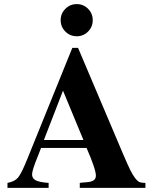

<svg xmlns="http://www.w3.org/2000/svg" viewBox="-20 -907 762 927"><path d="M682.1 -23.9V0H365.2V-23.9Q386.7 -26.9 396 -26.9Q421.4 -28.8 432.1 -36.4Q442.9 -43.9 442.9 -59.1Q442.9 -89.8 397.9 -192.9H178.2L163.1 -153.8Q134.8 -85 134.8 -64.9Q134.8 -45.4 153.1 -36.1Q171.4 -26.9 214.8 -23.9V0H16.1V-23.9Q51.3 -30.3 67.6 -50.3Q84 -70.3 111.8 -139.2L329.1 -675.8H356.9L575.2 -161.1Q596.7 -111.3 608.4 -87.2Q620.1 -63 632.6 -46.9Q645 -30.8 655 -27.3Q665 -23.9 682.1 -23.9ZM191.9 -231H382.8L284.2 -469.2ZM405.3 -864.5Q427.7 -841.8 427.7 -809.6Q427.7 -777.3 405.3 -754.6Q382.8 -731.9 350.6 -731.9Q318.4 -731.9 295.7 -754.6Q272.9 -777.3 272.9 -809.6Q272.9 -841.8 295.7 -864.5Q318.4 -887.2 350.6 -887.2Q382.8 -887.2 405.3 -864.5Z"/></svg>

Font: Accordance
Style: Bold
Weight: 700
Version: Version 1.2 (build January 31, 2020) Miklal Software Solutio